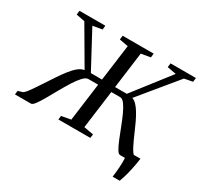

<svg xmlns="http://www.w3.org/2000/svg" viewBox="-208 -973 1418 1363"><g transform="rotate(30 501.0 -292.0)"><path d="M866 159Q868.5 141.5 870.8 120.5Q873 99.5 874.5 77.8Q876 56 876.2 36Q876.5 16 875 0L829.5 -50H973.5Q966 3 957.2 42.8Q948.5 82.5 940 110.8Q931.5 139 924 159ZM-26.5 0 -22.5 -31 15 -42.5Q25.5 -48 40.2 -66.8Q55 -85.5 73.5 -113.2Q92 -141 113 -172.5Q138 -210.5 163.5 -248.8Q189 -287 214.2 -319.5Q239.5 -352 265 -372.8Q290.5 -393.5 315.5 -396.5L140 -696.5L70 -710L73.5 -743H285.5L282 -710L205.5 -697L364.5 -400.5L456 -400L495.5 -697L423.5 -710L427.5 -743H681.5L678 -710L602 -697L563 -400.5H659L889 -696.5L816 -710L820 -743H1028L1024 -710L956 -697L707.5 -395Q728 -388 746 -368.5Q764 -349 780.5 -321.2Q797 -293.5 812.5 -260.8Q828 -228 842.5 -194Q854.5 -166.5 865.8 -141.2Q877 -116 887.8 -95.8Q898.5 -75.5 908.2 -62Q918 -48.5 926.5 -44.5L967.5 -33L964.5 0H834.5Q821.5 0 806.5 -25.8Q791.5 -51.5 775 -92Q758.5 -132.5 741.2 -178Q724 -223.5 705.5 -264.2Q687 -305 668.2 -330.8Q649.5 -356.5 630 -356.5H557.5L516.5 -45L595.5 -31L591 0H329.5L333 -31L409.5 -45L450.5 -355H370Q350.5 -355 326.8 -329.5Q303 -304 277.5 -263.5Q252 -223 226.5 -177.5Q201 -132 178 -91.5Q155 -51 136.2 -25.5Q117.5 0 104.5 0Z"/></g></svg>

Font: Merriweather 72pt
Style: Italic
Weight: 400
Italic angle: -7.8°
Version: Version 2.101